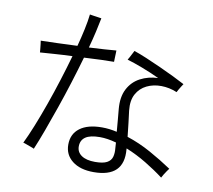

<svg xmlns="http://www.w3.org/2000/svg" viewBox="-90 -916 1180 1063"><g transform="rotate(10 500.0 -385.0)"><path d="M502 43Q426 43 382 8.5Q338 -26 338 -83Q338 -143 382 -176Q426 -209 506 -209Q527 -209 548 -206.5Q569 -204 590 -199Q588 -231 584.5 -265Q581 -299 579 -325Q573 -392 596.5 -437.5Q620 -483 664.5 -506.5Q709 -530 764 -532Q715 -555 665 -574Q615 -593 580 -603Q583 -607 589 -618.5Q595 -630 601 -641.5Q607 -653 609 -657Q639 -647 679.5 -630Q720 -613 763 -593.5Q806 -574 844 -555.5Q882 -537 908 -523Q905 -519 898.5 -508.5Q892 -498 886 -488Q880 -478 878 -473Q835 -491 790 -491.5Q745 -492 708 -474Q671 -456 651 -419.5Q631 -383 637 -327Q641 -299 645.5 -258.5Q650 -218 654 -182Q722 -160 788 -123.5Q854 -87 912 -48Q909 -44 901 -33Q893 -22 886 -10Q879 2 876 8Q830 -27 774.5 -60.5Q719 -94 660 -118V-113Q674 43 502 43ZM154 -27Q149 -30 136 -34.5Q123 -39 110 -44Q97 -49 91 -50Q112 -93 136.5 -154Q161 -215 186 -285.5Q211 -356 234 -429Q257 -502 276 -569Q222 -567 173.5 -563.5Q125 -560 95 -558Q95 -563 93.5 -577Q92 -591 90.5 -605Q89 -619 88 -623Q123 -624 178.5 -625.5Q234 -627 293 -630Q306 -678 316.5 -727Q327 -776 331 -813Q336 -812 349.5 -810Q363 -808 377 -806Q391 -804 397 -803Q391 -771 380.5 -725Q370 -679 357 -632Q404 -634 444.5 -637Q485 -640 510 -642Q510 -638 509.5 -624Q509 -610 508.5 -596.5Q508 -583 508 -578Q481 -578 436 -576.5Q391 -575 340 -572Q320 -502 296 -425.5Q272 -349 246.5 -275.5Q221 -202 197.5 -138Q174 -74 154 -27ZM500 -14Q545 -14 567 -26Q589 -38 595 -59.5Q601 -81 598 -109L596 -140Q546 -154 504 -154Q449 -154 423 -136Q397 -118 397 -83Q397 -51 424 -32.5Q451 -14 500 -14Z"/></g></svg>

Font: Zen Kaku Gothic Antique
Style: Regular
Weight: 400
Designer: Yoshimichi Ohira
Foundry: Positype
Version: Version 1.001